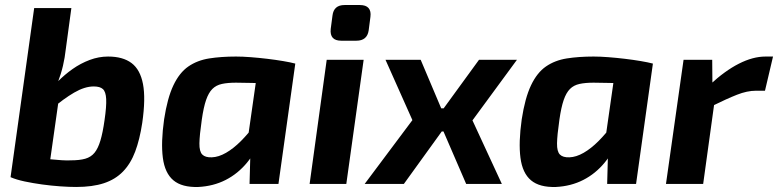

<svg xmlns="http://www.w3.org/2000/svg" viewBox="-20 -732 3096 764"><path d="M410 -507Q469 -507 503.5 -481Q538 -455 549 -397.5Q560 -340 546 -243Q536 -177 518 -129Q500 -81 469.5 -49.5Q439 -18 393.5 -3Q348 12 283 12Q255 12 219.5 9.5Q184 7 147.5 2Q111 -3 78 -10Q45 -17 22 -27L129 -104Q151 -101 176.5 -98.5Q202 -96 225 -94.5Q248 -93 262 -94Q297 -94 319.5 -100.5Q342 -107 356 -124Q370 -141 379.5 -172.5Q389 -204 396 -254Q404 -309 402.5 -338Q401 -367 389.5 -377.5Q378 -388 353 -388Q317 -388 275 -363.5Q233 -339 185 -298L163 -350Q182 -379 209.5 -407Q237 -435 269 -457.5Q301 -480 337 -493.5Q373 -507 410 -507ZM264 -700 242 -538Q238 -502 230.5 -470Q223 -438 210 -404L222 -394L169 -20L22 -27L116 -700Z M919 -507Q945 -507 977.5 -504.5Q1010 -502 1043.5 -498Q1077 -494 1106.5 -489Q1136 -484 1155 -479L1055 -400Q1015 -401 981.5 -402Q948 -403 919 -403Q886 -403 863 -398Q840 -393 825 -378Q810 -363 800 -334Q790 -305 783 -256Q774 -194 773.5 -161.5Q773 -129 785 -117Q797 -105 823 -106Q850 -107 879.5 -124Q909 -141 938.5 -170.5Q968 -200 995 -237L1020 -189Q1000 -130 963.5 -85.5Q927 -41 878 -16Q829 9 769 12Q704 14 670 -14.5Q636 -43 628 -104Q620 -165 633 -257Q646 -342 670 -392.5Q694 -443 729.5 -467.5Q765 -492 812.5 -499.5Q860 -507 919 -507ZM1010 -488 1155 -479 1088 0H973L976 -112L958 -124Z M1427 -494 1358 0H1212L1280 -494ZM1412 -712Q1436 -712 1446.5 -700Q1457 -688 1454 -665L1447 -611Q1441 -570 1398 -570H1338Q1291 -570 1296 -617L1303 -670Q1308 -712 1351 -712Z M1654 -494 1761 -241 1587 0H1431L1621 -254L1514 -494ZM1825 -301 1812 -209H1658L1670 -301ZM2037 -494 1860 -253 1977 0H1835L1720 -266L1886 -494Z M2342 -507Q2368 -507 2400.5 -504.5Q2433 -502 2466.5 -498Q2500 -494 2529.5 -489Q2559 -484 2578 -479L2478 -400Q2438 -401 2404.5 -402Q2371 -403 2342 -403Q2309 -403 2286 -398Q2263 -393 2248 -378Q2233 -363 2223 -334Q2213 -305 2206 -256Q2197 -194 2196.5 -161.5Q2196 -129 2208 -117Q2220 -105 2246 -106Q2273 -107 2302.5 -124Q2332 -141 2361.5 -170.5Q2391 -200 2418 -237L2443 -189Q2423 -130 2386.5 -85.5Q2350 -41 2301 -16Q2252 9 2192 12Q2127 14 2093 -14.5Q2059 -43 2051 -104Q2043 -165 2056 -257Q2069 -342 2093 -392.5Q2117 -443 2152.5 -467.5Q2188 -492 2235.5 -499.5Q2283 -507 2342 -507ZM2433 -488 2578 -479 2511 0H2396L2399 -112L2381 -124Z M2814 -494 2815 -376 2828 -362 2778 0H2630L2700 -494ZM3056 -507 3024 -371H2988Q2953 -371 2912.5 -355Q2872 -339 2811 -309L2805 -395Q2864 -450 2920 -478.5Q2976 -507 3026 -507Z"/></svg>

Font: Exo 2
Style: Bold Italic
Weight: 700
Italic angle: -8°
Designer: Natanael Gama
Foundry: Natanael Gama
Version: Version 2.010